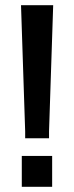

<svg xmlns="http://www.w3.org/2000/svg" viewBox="-20 -720 285 740"><path d="M77 -214 61 -700H185L169 -214V-187H77ZM64 -119H181V0H64Z"/></svg>

Font: Cabin Medium
Style: Regular
Weight: 500
Designer: Pablo Impallari
Foundry: Pablo Impallari. http://www.impallari.com Igino Marini. http://www.ikern.com
Version: Version 2.001